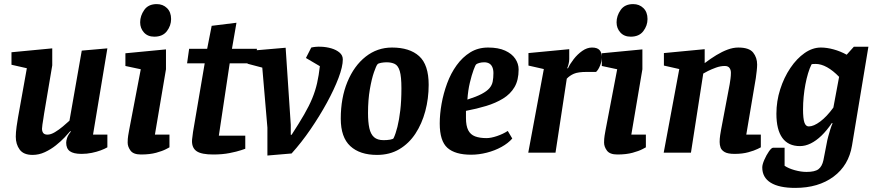

<svg xmlns="http://www.w3.org/2000/svg" viewBox="-20 -745 4276 937"><path d="M111 -412 36 -429V-490L235 -509V-426L195 -189Q194 -180 191.5 -165.5Q189 -151 187 -137Q185 -123 185 -117Q185 -104 191 -96Q197 -88 212 -88Q228 -88 248 -100Q268 -112 287 -128Q306 -144 319 -156L379 -498L504 -509L434 -88H504V-26Q490 -18 471 -11Q452 -4 428 1Q404 6 378 6Q339 6 321 -7Q303 -20 303 -49Q303 -58 307.5 -72Q312 -86 326 -103L323 -105Q313 -93 295 -74Q277 -55 252.5 -35.5Q228 -16 199 -2.5Q170 11 139 11Q95 11 76 -15Q57 -41 57 -78Q57 -98 61 -127.5Q65 -157 68 -172Z M733 -566Q701 -566 682.5 -586.5Q664 -607 664 -636Q664 -668 684 -696.5Q704 -725 745 -725Q775 -725 795 -705.5Q815 -686 815 -652Q815 -620 794.5 -593Q774 -566 733 -566ZM667 -407 592 -423V-485L790 -504V-407L736 -88H807V-26Q807 -26 790 -17Q773 -8 742 0.5Q711 9 668 9Q631 9 617 -10Q603 -29 603 -49Q603 -68 605.5 -83Q608 -98 610 -109Z M979 -436H893L903 -507H991L1013 -619L1134 -634L1112 -507H1234L1224 -436H1101L1048 -83H1177V-19Q1177 -19 1156.5 -12Q1136 -5 1100.5 2Q1065 9 1021 9Q964 9 940.5 -6.5Q917 -22 917 -56Q917 -64 919 -77Q921 -90 922 -101Z M1285 14V-122L1260 -415L1188 -434V-496L1374 -512L1399 -136V-87H1403Q1440 -144 1464.5 -186.5Q1489 -229 1504 -265.5Q1519 -302 1527.5 -339.5Q1536 -377 1541 -422L1473 -462L1499 -513Q1520 -518 1546.5 -517Q1573 -516 1597 -509Q1621 -502 1637 -488.5Q1653 -475 1653 -455Q1653 -420 1632 -364.5Q1611 -309 1575.5 -244Q1540 -179 1495.5 -114Q1451 -49 1403 4Z M1820 11Q1736 11 1689.5 -32Q1643 -75 1643 -166Q1643 -267 1675.5 -345.5Q1708 -424 1764.5 -468.5Q1821 -513 1893 -513Q1979 -513 2025.5 -471Q2072 -429 2072 -331Q2072 -264 2055.5 -202.5Q2039 -141 2007.5 -93Q1976 -45 1929 -17Q1882 11 1820 11ZM1852 -61Q1869 -61 1884 -63.5Q1899 -66 1901 -71Q1911 -92 1919.5 -126Q1928 -160 1933.5 -206.5Q1939 -253 1939 -314Q1939 -371 1931 -398Q1923 -425 1906.5 -433Q1890 -441 1867 -441Q1854 -441 1840 -438.5Q1826 -436 1822 -431Q1816 -424 1805 -392.5Q1794 -361 1785 -309.5Q1776 -258 1776 -193Q1776 -149 1782.5 -119.5Q1789 -90 1805.5 -75.5Q1822 -61 1852 -61Z M2279 10Q2201 10 2163.5 -23.5Q2126 -57 2126 -142Q2126 -188 2135 -238.5Q2144 -289 2162 -338Q2180 -387 2208.5 -426.5Q2237 -466 2275 -489.5Q2313 -513 2362 -513Q2412 -513 2445 -498Q2478 -483 2494.5 -458.5Q2511 -434 2511 -406Q2511 -354 2491 -320Q2471 -286 2435 -264Q2399 -242 2353 -228Q2307 -214 2254 -204V-169Q2254 -131 2265 -109.5Q2276 -88 2298.5 -79.5Q2321 -71 2354 -71Q2376 -71 2405.5 -81Q2435 -91 2458 -106L2480 -69Q2460 -46 2427.5 -28Q2395 -10 2356 0Q2317 10 2279 10ZM2261 -259Q2305 -273 2330.5 -286.5Q2356 -300 2368.5 -314.5Q2381 -329 2384.5 -347Q2388 -365 2388 -388Q2388 -406 2382.5 -418Q2377 -430 2367 -435.5Q2357 -441 2343 -441Q2329 -441 2318 -437.5Q2307 -434 2304 -431Q2300 -428 2291 -403.5Q2282 -379 2273 -341.5Q2264 -304 2261 -259Z M2634 -408 2559 -425V-486L2758 -505V-457Q2758 -446 2755 -433.5Q2752 -421 2748 -412H2752Q2761 -432 2779.5 -456Q2798 -480 2821.5 -496.5Q2845 -513 2869 -513Q2895 -513 2906 -500.5Q2917 -488 2917 -466Q2917 -446 2908.5 -425Q2900 -404 2889 -394H2844Q2801 -394 2780.5 -385Q2760 -376 2746 -361L2691 0H2558Z M3058 -566Q3026 -566 3007.5 -586.5Q2989 -607 2989 -636Q2989 -668 3009 -696.5Q3029 -725 3070 -725Q3100 -725 3120 -705.5Q3140 -686 3140 -652Q3140 -620 3119.5 -593Q3099 -566 3058 -566ZM2992 -407 2917 -423V-485L3115 -504V-407L3061 -88H3132V-26Q3132 -26 3115 -17Q3098 -8 3067 0.5Q3036 9 2993 9Q2956 9 2942 -10Q2928 -29 2928 -49Q2928 -68 2930.5 -83Q2933 -98 2935 -109Z M3295 -408 3220 -425V-486L3419 -505V-437Q3448 -459 3476 -476Q3504 -493 3531 -503Q3558 -513 3583 -513Q3636 -513 3655.5 -488.5Q3675 -464 3675 -430Q3675 -418 3673 -399.5Q3671 -381 3668.5 -363.5Q3666 -346 3664 -337L3622 -88H3693V-26Q3693 -26 3677 -18Q3661 -10 3632 -2Q3603 6 3565 6Q3532 6 3516.5 -3Q3501 -12 3496.5 -25Q3492 -38 3492 -52Q3492 -68 3494.5 -85Q3497 -102 3499 -112L3541 -334Q3543 -346 3545 -361Q3547 -376 3547 -390Q3547 -404 3540 -413.5Q3533 -423 3517 -423Q3496 -423 3474 -415Q3452 -407 3435 -398.5Q3418 -390 3412 -386L3352 0H3219Z M3861 172Q3782 172 3741 146.5Q3700 121 3700 72Q3700 58 3710 35Q3720 12 3732.5 -6Q3745 -24 3753 -24H3809V64Q3828 77 3858.5 85.5Q3889 94 3916 94Q3957 94 3974.5 80.5Q3992 67 3998.5 36.5Q4005 6 4014 -43Q4017 -61 4022 -79Q4027 -97 4032 -113.5Q4037 -130 4043 -143L4040 -145Q4015 -108 3989 -83Q3963 -58 3936.5 -45Q3910 -32 3884 -32Q3827 -32 3798 -72Q3769 -112 3769 -190Q3769 -251 3787.5 -309Q3806 -367 3837 -413Q3868 -459 3906.5 -486Q3945 -513 3986 -513Q4015 -513 4048 -504Q4081 -495 4112 -478L4147 -517H4218L4138 -35Q4122 62 4048 117Q3974 172 3861 172ZM3927 -128Q3951 -128 3983 -152Q4015 -176 4047 -220L4075 -370Q4045 -401 4016 -417Q3987 -433 3961 -433Q3951 -433 3946 -432.5Q3941 -432 3940 -430Q3931 -412 3923.5 -387Q3916 -362 3910.5 -333Q3905 -304 3902 -273Q3899 -242 3899 -211Q3899 -167 3905.5 -147.5Q3912 -128 3927 -128Z"/></svg>

Font: Faustina VF Beta
Style: Italic
Weight: 400
Italic angle: -8°
Designer: Alfonso Garcia
Foundry: Omnibus-Type
Version: Version 1.006